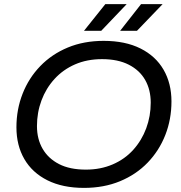

<svg xmlns="http://www.w3.org/2000/svg" viewBox="-20 -907 880 935"><path d="M389 8Q285 8 211 -29Q137 -66 98.5 -132.5Q60 -199 60 -287Q60 -374 90 -450.5Q120 -527 176 -585Q232 -643 310 -675.5Q388 -708 485 -708Q590 -708 664 -671Q738 -634 776.5 -567.5Q815 -501 815 -413Q815 -326 785 -249.5Q755 -173 699 -115Q643 -57 564.5 -24.5Q486 8 389 8ZM398 -81Q470 -81 529 -106.5Q588 -132 629 -177.5Q670 -223 692 -282Q714 -341 714 -407Q714 -470 687 -517.5Q660 -565 607 -592Q554 -619 477 -619Q404 -619 345.5 -593.5Q287 -568 245.5 -522.5Q204 -477 182 -418Q160 -359 160 -293Q160 -230 187.5 -182.5Q215 -135 267.5 -108Q320 -81 398 -81ZM565 -757 667 -887H772L647 -757ZM389 -757 493 -887H597L473 -757Z"/></svg>

Font: MOST Montserrat Medium
Style: Italic
Weight: 500
Italic angle: -11.3°
Designer: Julieta Ulanovsky
Foundry: Julieta Ulanovsky
Version: Version 8.000;March 11, 2024;FontCreator 15.0.0.2926 64-bit